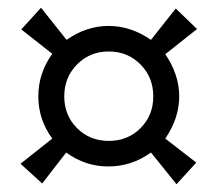

<svg xmlns="http://www.w3.org/2000/svg" viewBox="-20 -571 563 496"><path d="M115 -213Q79 -262 79 -322Q79 -382 115 -432L35 -495L86 -551L152 -468Q203 -504 260.5 -504Q318 -504 370 -468L434 -549L489 -496L407 -431Q443 -378 443 -322Q443 -266 407 -213L487 -151L436 -95L370 -177Q320 -141 260 -141Q200 -141 151 -177L89 -97L33 -148ZM261 -438Q212 -438 179 -404.5Q146 -371 146 -322Q146 -273 179 -240Q212 -207 261 -207Q310 -207 343 -240Q376 -273 376 -322Q376 -371 343 -404.5Q310 -438 261 -438Z"/></svg>

Font: Average Sans
Style: Regular
Weight: 400
Designer: Eduardo Rodriguez Tunni
Foundry: Eduardo Rodriguez Tunni
Version: Version 1.001